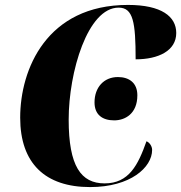

<svg xmlns="http://www.w3.org/2000/svg" viewBox="-20 -750 736 780"><path d="M346 10C510 10 598 -70 598 -141C598 -156 587 -172 575 -176C541 -80 504 -5 405 -5C309 -5 259 -75 259 -264C259 -457 336 -719 462 -719C521 -719 531 -660 531 -509C624 -509 696 -544 696 -616C696 -683 636 -730 500 -730C170 -730 62 -469 62 -272C62 -86 164 10 346 10ZM444 -261C487 -261 538 -287 538 -363C538 -413 505 -437 459 -437C402 -437 364 -395 364 -334C364 -284 396 -261 444 -261Z"/></svg>

Font: Noto Serif Display SemiCondensed Black
Style: Italic
Weight: 900
Width: 4
Italic angle: -12°
Designer: Monotype Design Team
Foundry: Monotype Imaging Inc.
Version: Version 2.009